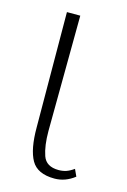

<svg xmlns="http://www.w3.org/2000/svg" viewBox="-91 -583 424 639"><g transform="rotate(15 121.0 -263.0)"><path d="M162 10Q103 10 82 -27Q61 -64 61 -139L59 -536H105L102 -138Q102 -87 113.5 -54Q125 -21 168 -21Q182 -21 194 -25Q206 -29 220 -39L231 -15Q199 10 162 10Z"/></g></svg>

Font: Noto Serif ExtraLight
Style: Regular
Weight: 200
Designer: Monotype Design Team
Foundry: Monotype Imaging Inc.
Version: Version 2.015; ttfautohint (v1.8.4.7-5d5b)